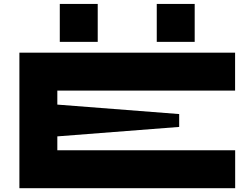

<svg xmlns="http://www.w3.org/2000/svg" viewBox="-20 -972 1292 991"><path d="M484.4 -951.7V-755.9H288.6V-951.7ZM984.9 -951.7V-755.9H789.1V-951.7ZM1193.4 -504.4H275.9V-432.1L904.8 -383.3V-316.9L275.9 -268.1V-196.3H1193.8V-0.5H80.1V-700.2H1193.4Z"/></svg>

Font: Donpoligrafbum
Style: Bold
Weight: 700
Designer: Sasha Pavljenko
Version: Version 1.002;Fontself Maker 3.5.8